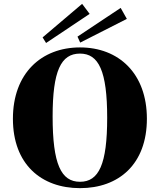

<svg xmlns="http://www.w3.org/2000/svg" viewBox="-20 -961 829 996"><path d="M395 15C596 15 742 -109 742 -345C742 -580 596 -715 395 -715C194 -715 47 -580 47 -345C47 -109 194 15 395 15ZM395 -18C297 -18 253 -109 253 -357C253 -593 296 -683 395 -683C492 -683 536 -593 536 -350C536 -109 493 -18 395 -18ZM445 -889 406 -941 201 -767 219 -738ZM638 -863 606 -920 382 -771 396 -740Z"/></svg>

Font: Sprat
Style: Bold
Weight: 700
Designer: Ethan Nakache
Foundry: Collletttivo
Version: Version 2.000;Glyphs 3.2 (3217)